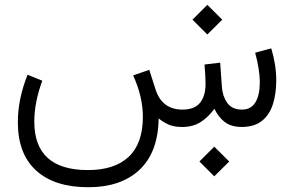

<svg xmlns="http://www.w3.org/2000/svg" viewBox="-20 -535 1239 809"><path d="M820.3 145.5 882.8 83 945.8 145.5 882.8 208ZM791 -452.1 853.5 -514.6 916.5 -452.1 853.5 -389.6ZM747.6 0Q712.9 0 690.4 -10Q668 -20 648.4 -36.1Q646.5 106.4 568.1 180.2Q489.7 253.9 352.1 253.9Q210 253.9 132.6 183.8Q55.2 113.8 55.2 -20Q55.2 -117.7 96.2 -220.2L158.2 -194.8Q124.5 -103.5 124.5 -22.5Q124.5 181.6 350.6 181.6Q462.4 181.6 522 126Q581.5 70.3 582 -41.5Q582 -127.9 541 -217.3L608.9 -240.7L635.3 -158.7Q662.1 -73.7 748.5 -73.2Q800.3 -73.2 823.2 -102.3Q846.2 -131.3 846.2 -182.6Q846.2 -205.6 841.8 -263.2L907.7 -271L915 -168.5Q917.5 -129.9 937.5 -101.6Q957.5 -73.2 999.5 -73.2Q1037.6 -73.2 1056.2 -103.8Q1074.7 -134.3 1074.7 -189Q1074.7 -239.3 1055.2 -313L1123 -331.1Q1144 -261.2 1144 -196.3Q1144 -141.1 1130.1 -96.7Q1116.2 -52.2 1084.5 -26.4Q1052.7 -0.5 1000 0Q954.6 0 927.7 -20.3Q900.9 -40.5 883.3 -76.7Q857.4 -41 825.2 -20.5Q793 0 747.6 0Z"/></svg>

Font: Vazir Light WOL
Style: Light-WOL
Weight: 300
Designer: Saber Rastikerdar
Foundry: Saber Rastikerdar
Version: Version 30.0.0